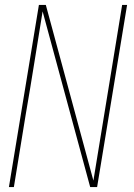

<svg xmlns="http://www.w3.org/2000/svg" viewBox="-20 -755 540 775"><path d="M16 0 137 -735H165L357 -26Q374 -130 391 -233.5Q408 -337 425 -441L473 -735H493L372 0H344L152 -709Q135 -605 118.5 -501.5Q102 -398 84 -294L36 0Z"/></svg>

Font: Iosevka Thin
Style: Italic
Weight: 100
Italic angle: -9°
Monospace: yes
Designer: Belleve Invis
Foundry: Belleve Invis
Version: Version 32.5.0; ttfautohint (v1.8.4)